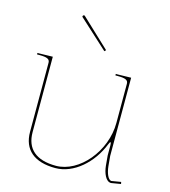

<svg xmlns="http://www.w3.org/2000/svg" viewBox="-112 -847 835 941"><g transform="rotate(15 305.0 -377.0)"><path d="M346.5 -620 202.5 -755.5C199.5 -758.5 195.5 -757 194 -755.5C192.5 -754 190 -750 193 -747L339.5 -613ZM25 -512.5H37.5C76 -512.5 90 -506 90 -487.5V-137.5C90 -46.5 148 2.5 255 2.5C348.5 2.5 436.5 -76.5 476 -177.5C479.5 -186.5 482 -190 484 -190C486.5 -190 487.5 -183 487.5 -174.5V-124L492 -73.5C495.5 -36.5 511.5 2.5 537.5 2.5H538.5L587 -5.5L585 -15.5L537 -7.5C522 -8 508 -37.5 504.5 -74.5L500 -124.5V-521.5L435 -520H422.5V-512.5H435C473.5 -512.5 487.5 -506 487.5 -487.5V-289C487.5 -144 373 -9 255 -9C154 -9 102.5 -54.5 102.5 -139V-521.5L37.5 -520H25Z"/></g></svg>

Font: Znikomit
Style: Regular
Weight: 100
Designer: gluk
Foundry: gluk
Version: Version 0.55